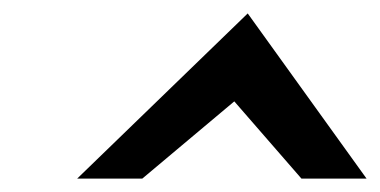

<svg xmlns="http://www.w3.org/2000/svg" viewBox="-20 -773 566 286"><path d="M95 -507H192L329 -622L429 -507H526L349 -753Z"/></svg>

Font: Charger Pro
Style: ExBdExtObl
Weight: 400
Designer: Jasper
Foundry: Cannot Into Space Fonts
Version: Version 1.09